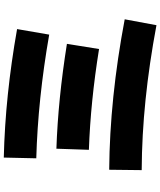

<svg xmlns="http://www.w3.org/2000/svg" viewBox="66 -878 867 1040"><g transform="rotate(-90 500.0 -357.5)"><path d="M863 -699 833 -525Q484 -586 163 -595L167 -771Q336 -767 509 -749Q682 -731 863 -699ZM783 -429 755 -255Q469 -301 209 -310L215 -486Q482 -477 783 -429ZM916 -116 884 56Q676 17 481.5 -3Q287 -23 99 -24L101 -200Q487 -197 916 -116Z"/></g></svg>

Font: Murecho Black
Style: Regular
Weight: 900
Designer: Neil Summerour
Foundry: Positype
Version: Version 1.010; ttfautohint (v1.8.3)